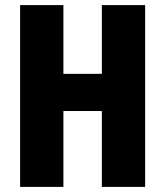

<svg xmlns="http://www.w3.org/2000/svg" viewBox="-20 -734 649 754"><path d="M550 0H380V-298H229V0H59V-714H229V-444H380V-714H550Z"/></svg>

Font: Noto Sans Gurmukhi UI ExtraCondensed Black
Style: Regular
Weight: 900
Width: 2
Designer: Jelle Bosma - Monotype Design Team
Foundry: Monotype Imaging Inc.
Version: Version 2.004; ttfautohint (v1.8.4.7-5d5b)